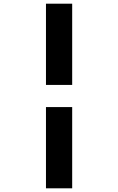

<svg xmlns="http://www.w3.org/2000/svg" viewBox="-20 -770 640 1040"><path d="M229 250V-190H371V250ZM229 -310V-750H371V-310Z"/></svg>

Font: Source Code Pro ExtraBold
Style: Regular
Weight: 800
Monospace: yes
Designer: Paul D. Hunt, Teo Tuominen
Foundry: Adobe Systems Incorporated
Version: Version 1.018;hotconv 1.0.116;makeotfexe 2.5.65601